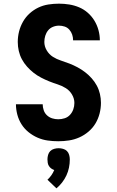

<svg xmlns="http://www.w3.org/2000/svg" viewBox="-20 -763 640 1048"><path d="M298 8Q269 8 240.5 4Q212 0 185.5 -11.5Q159 -23 136 -41.5Q113 -60 97.5 -84.5Q82 -109 74.5 -137.5Q67 -166 67 -194H213Q213 -178 218.5 -161.5Q224 -145 236.5 -133.5Q249 -122 265 -117Q281 -112 298 -112Q316 -112 333 -117.5Q350 -123 362 -136Q374 -149 380 -166Q386 -183 386 -201Q386 -225 373 -247Q360 -269 339 -282Q318 -295 294.5 -302.5Q271 -310 248.5 -319Q226 -328 204 -339.5Q182 -351 163 -366Q144 -381 127.5 -399.5Q111 -418 99.5 -439.5Q88 -461 82.5 -485Q77 -509 77 -534Q77 -563 84 -591Q91 -619 105.5 -644.5Q120 -670 141.5 -689.5Q163 -709 189 -721.5Q215 -734 244 -738.5Q273 -743 302 -743Q330 -743 358 -738.5Q386 -734 412 -723Q438 -712 459.5 -693Q481 -674 495.5 -650Q510 -626 517.5 -598.5Q525 -571 525 -543H379Q379 -559 374 -574Q369 -589 358.5 -601Q348 -613 333 -618Q318 -623 302 -623Q285 -623 269 -616.5Q253 -610 242.5 -597Q232 -584 227 -567.5Q222 -551 222 -534Q222 -510 235 -488Q248 -466 268.5 -453Q289 -440 312.5 -432.5Q336 -425 359 -416Q382 -407 403.5 -395.5Q425 -384 444.5 -369Q464 -354 480.5 -335.5Q497 -317 508.5 -295.5Q520 -274 525.5 -250Q531 -226 531 -202Q531 -172 523.5 -143Q516 -114 501 -89Q486 -64 463 -44.5Q440 -25 413 -13Q386 -1 357 3.5Q328 8 298 8ZM288 265 239 218Q251 207 260.5 193.5Q270 180 276 165Q267 162 259.5 156.5Q252 151 247 143Q242 135 240.5 125.5Q239 116 239 107Q239 95 242.5 82.5Q246 70 254.5 61.5Q263 53 275.5 49.5Q288 46 300 46Q312 46 324.5 49.5Q337 53 345.5 61.5Q354 70 357.5 82.5Q361 95 361 107Q361 130 356.5 152Q352 174 342.5 194.5Q333 215 319 233Q305 251 288 265Z"/></svg>

Font: Iosevka Curly Heavy Extended
Style: Regular
Weight: 900
Width: 7
Monospace: yes
Designer: Belleve Invis
Foundry: Belleve Invis
Version: Version 11.1.0; ttfautohint (v1.8.3)